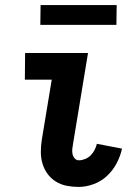

<svg xmlns="http://www.w3.org/2000/svg" viewBox="-20 -729 540 757"><path d="M290 8Q266 8 243 3.5Q220 -1 200.5 -13Q181 -25 167.5 -43.5Q154 -62 147.5 -84Q141 -106 141 -130Q141 -154 145 -179L184 -415H78L79 -520H327L268 -162Q266 -152 265 -141.5Q264 -131 266 -121.5Q268 -112 274.5 -104.5Q281 -97 291 -97Q303 -97 315.5 -102Q328 -107 337.5 -116.5Q347 -126 353 -138Q359 -150 362 -162L461 -143Q455 -114 440 -85.5Q425 -57 402 -35.5Q379 -14 349 -3Q319 8 290 8ZM139 -631 140 -709H440L439 -631Z"/></svg>

Font: Iosevka Curly Slab Extrabold
Style: Italic
Weight: 800
Italic angle: -9°
Monospace: yes
Designer: Belleve Invis
Foundry: Belleve Invis
Version: Version 22.1.2; ttfautohint (v1.8.4)